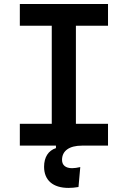

<svg xmlns="http://www.w3.org/2000/svg" viewBox="-20 -713 626 940"><path d="M315.4 207C329.6 207 347.7 205.6 364.3 202.6L373 105C358.4 108.4 344.2 110.4 333 110.4C301.3 110.4 283.7 95.7 283.7 69.8C283.7 25.4 319.3 0 380.9 0H508.8V-106.9H351.6V-586.9H508.8V-693.4H77.1V-586.9H233.4V-106.9H77.1V0H253.9V12.2C216.8 23.9 195.8 56.6 195.8 103.5C195.8 169.4 239.3 207 315.4 207Z"/></svg>

Font: Cascadia Code NF SemiBold
Style: Regular
Weight: 600
Monospace: yes
Designer: Aaron Bell
Foundry: Saja Typeworks
Version: Version 2404.023